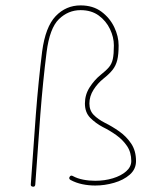

<svg xmlns="http://www.w3.org/2000/svg" viewBox="-20 -686 594 712"><path d="M278.8 -666Q324.7 -666 356 -642.8Q387.2 -619.6 403.6 -585.4Q419.9 -551.3 419.9 -517.6Q419.9 -483.9 414.8 -463.1Q409.7 -442.4 397.5 -427Q385.3 -411.6 363.8 -394.5Q342.3 -377.4 326.9 -353.3Q311.5 -329.1 311.5 -302.2Q311.5 -276.4 327.4 -260Q343.3 -243.7 369.1 -230.5Q395 -217.8 421.6 -199.2Q448.2 -180.7 466.3 -153.8Q484.4 -127 484.4 -88.9Q484.4 -58.6 461.2 -38.3Q438 -18.1 403.1 -8.1Q368.2 2 333 2Q308.6 2 285.2 -2.9Q261.7 -7.8 241.7 -18.6Q233.9 -23.4 238.3 -30.3Q242.7 -37.6 250 -33.2Q267.1 -23.9 288.6 -19.8Q310.1 -15.6 333 -15.6Q368.2 -15.6 398.7 -24.9Q429.2 -34.2 448 -50.8Q466.8 -67.4 466.8 -88.9Q466.8 -121.1 451.2 -144.3Q435.5 -167.5 411.4 -184.8Q387.2 -202.1 361.3 -214.8Q334.5 -229 314.7 -249Q294.9 -269 294.9 -302.2Q294.9 -335 312.5 -362.3Q330.1 -389.6 353 -408.2Q373.5 -424.3 384 -436.8Q394.5 -449.2 398.4 -467.3Q402.3 -485.4 402.3 -517.6Q402.3 -547.9 387.9 -578.1Q373.5 -608.4 346.2 -628.4Q318.8 -648.4 278.8 -648.4Q232.9 -648.4 198.5 -615Q164.1 -581.5 152.8 -492.7Q139.2 -385.3 129.6 -261.5Q120.1 -137.7 110.8 -1.5Q109.9 7.3 102.1 6.3Q93.3 5.4 94.2 -2.4Q103.5 -138.7 113 -262.5Q122.6 -386.2 136.2 -494.6Q148.4 -586.4 186.5 -626.2Q224.6 -666 278.8 -666Z"/></svg>

Font: Mikhak-FD Thin
Style: Regular
Weight: 100
Designer: Amin Abedi
Version: Version 3.2